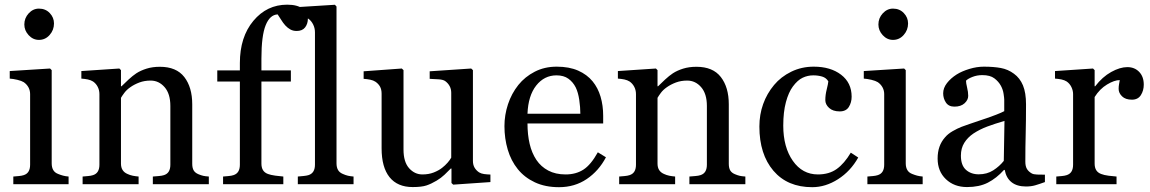

<svg xmlns="http://www.w3.org/2000/svg" viewBox="-20 -776 4845 809"><path d="M269 0H36.1V-32.2Q47.4 -33.2 59.3 -34.2Q71.3 -35.2 80.1 -38.1Q93.8 -42.5 100.3 -53.5Q106.9 -64.5 106.9 -82V-379.4Q106.9 -395 99.9 -408Q92.8 -420.9 80.1 -429.7Q70.8 -435.5 53.2 -439.7Q35.6 -443.8 21 -444.8V-476.6L190.9 -487.3L197.8 -480.5V-87.9Q197.8 -70.8 204.3 -59.6Q210.9 -48.3 225.1 -43Q235.8 -38.6 246.1 -35.9Q256.3 -33.2 269 -32.2ZM207.5 -677.2Q207.5 -649.4 189.2 -628.7Q170.9 -607.9 144 -607.9Q119.1 -607.9 100.8 -627.7Q82.5 -647.5 82.5 -672.9Q82.5 -699.7 100.8 -719.7Q119.1 -739.7 144 -739.7Q171.9 -739.7 189.7 -720.9Q207.5 -702.1 207.5 -677.2Z M859.9 0H624V-32.2Q635.3 -33.2 648.7 -34.2Q662.1 -35.2 670.9 -38.1Q684.6 -42.5 691.2 -53.5Q697.8 -64.5 697.8 -82V-329.6Q697.8 -380.9 673.6 -408.7Q649.4 -436.5 614.7 -436.5Q588.9 -436.5 567.4 -428.5Q545.9 -420.4 529.3 -408.7Q513.2 -397.5 503.7 -384.5Q494.1 -371.6 489.7 -363.8V-86.9Q489.7 -70.3 496.6 -59.6Q503.4 -48.8 517.1 -43Q527.3 -38.1 539.3 -35.6Q551.3 -33.2 564 -32.2V0H328.1V-32.2Q339.4 -33.2 351.3 -34.2Q363.3 -35.2 372.1 -38.1Q385.7 -42.5 392.3 -53.5Q398.9 -64.5 398.9 -82V-379.4Q398.9 -396 391.8 -409.9Q384.8 -423.8 372.1 -432.6Q362.8 -438.5 350.1 -441.2Q337.4 -443.8 322.8 -444.8V-476.6L482.9 -487.3L489.7 -480.5V-412.6H492.2Q503.9 -424.3 521.5 -440.7Q539.1 -457 554.7 -467.3Q572.8 -479 597.7 -486.8Q622.6 -494.6 653.8 -494.6Q723.1 -494.6 756.6 -451.4Q790 -408.2 790 -336.4V-85.9Q790 -68.8 795.9 -58.3Q801.8 -47.9 815.9 -42Q827.6 -37.1 836.2 -35.2Q844.7 -33.2 859.9 -32.2Z M1277.3 -697.8Q1277.3 -675.8 1265.6 -660.6Q1253.9 -645.5 1230 -645.5Q1214.8 -645.5 1203.4 -651.9Q1191.9 -658.2 1182.1 -668.9Q1172.4 -679.7 1164.1 -693.4Q1155.8 -707 1149.9 -715.3Q1117.2 -713.9 1099.4 -669.7Q1081.5 -625.5 1081.5 -528.8V-479.5H1205.6V-432.6H1081.5V-86.9Q1081.5 -69.8 1088.1 -59.1Q1094.7 -48.3 1108.9 -43Q1120.6 -38.6 1140.1 -35.9Q1159.7 -33.2 1173.8 -32.2V0H919.9V-32.2Q931.2 -33.2 943.1 -34.2Q955.1 -35.2 963.9 -38.1Q977.5 -42.5 984.1 -53.5Q990.7 -64.5 990.7 -82V-432.6H895.5V-479.5H990.7V-510.3Q990.7 -620.1 1047.6 -688.2Q1104.5 -756.3 1189.9 -756.3Q1233.4 -756.3 1255.4 -739.3Q1277.3 -722.2 1277.3 -697.8Z M1469.7 0H1234.9V-32.2Q1246.1 -33.2 1258.8 -34.4Q1271.5 -35.6 1279.8 -38.1Q1293.5 -42.5 1300.3 -53.5Q1307.1 -64.5 1307.1 -82V-639.6Q1307.1 -657.2 1299.6 -672.6Q1292 -688 1279.8 -696.8Q1271 -702.6 1247.6 -707.5Q1224.1 -712.4 1210 -713.4V-744.6L1391.1 -755.9L1397.9 -748.5V-87.9Q1397.9 -70.8 1404.3 -59.8Q1410.6 -48.8 1424.8 -43Q1435.5 -38.1 1446 -35.6Q1456.5 -33.2 1469.7 -32.2Z M2046.4 -8.8 1889.6 2 1882.3 -4.9V-65.9H1879.4Q1867.7 -53.7 1853 -39.8Q1838.4 -25.9 1819.3 -14.6Q1797.4 -1.5 1776.9 5.4Q1756.3 12.2 1718.8 12.2Q1654.8 12.2 1621.3 -29.5Q1587.9 -71.3 1587.9 -150.9V-381.3Q1587.9 -398.9 1581.3 -410.9Q1574.7 -422.9 1562 -431.6Q1553.2 -437.5 1540 -440.2Q1526.9 -442.9 1512.2 -443.8V-475.6L1672.9 -487.3L1680.2 -480.5V-146Q1680.2 -93.8 1703.6 -67.4Q1727.1 -41 1759.8 -41Q1786.6 -41 1807.6 -49.3Q1828.6 -57.6 1842.8 -68.8Q1856 -79.1 1866 -90.6Q1876 -102.1 1881.3 -111.8V-384.8Q1881.3 -400.9 1874.5 -413.3Q1867.7 -425.8 1855.5 -434.6Q1846.7 -440.4 1829.3 -441.7Q1812 -442.9 1790.5 -443.8V-475.6L1965.3 -487.3L1972.7 -480.5V-98.1Q1972.7 -81.5 1979.5 -69.8Q1986.3 -58.1 1998.5 -49.8Q2007.3 -44.4 2019.5 -42.7Q2031.7 -41 2046.4 -40.5Z M2533.2 -113.3Q2502.9 -55.7 2452.1 -21.5Q2401.4 12.7 2335.4 12.7Q2277.3 12.7 2233.6 -7.8Q2189.9 -28.3 2161.6 -63.5Q2133.3 -98.6 2119.4 -145.5Q2105.5 -192.4 2105.5 -244.6Q2105.5 -291.5 2120.4 -336.7Q2135.3 -381.8 2164.1 -418Q2191.9 -452.6 2233.2 -473.9Q2274.4 -495.1 2325.7 -495.1Q2378.4 -495.1 2416 -478.5Q2453.6 -461.9 2477.1 -433.1Q2499.5 -405.8 2510.5 -368.7Q2521.5 -331.5 2521.5 -288.1V-255.9H2202.6Q2202.6 -208.5 2211.7 -169.9Q2220.7 -131.3 2240.2 -102.1Q2259.3 -73.7 2290 -57.4Q2320.8 -41 2363.3 -41Q2406.7 -41 2438.2 -61.3Q2469.7 -81.5 2499 -134.3ZM2425.3 -296.9Q2425.3 -324.2 2420.7 -355.5Q2416 -386.7 2405.8 -407.7Q2394.5 -430.2 2375 -444.3Q2355.5 -458.5 2324.7 -458.5Q2273.4 -458.5 2239.5 -415.8Q2205.6 -373 2202.6 -296.9Z M3120.6 0H2884.8V-32.2Q2896 -33.2 2909.4 -34.2Q2922.9 -35.2 2931.6 -38.1Q2945.3 -42.5 2951.9 -53.5Q2958.5 -64.5 2958.5 -82V-329.6Q2958.5 -380.9 2934.3 -408.7Q2910.2 -436.5 2875.5 -436.5Q2849.6 -436.5 2828.1 -428.5Q2806.6 -420.4 2790 -408.7Q2773.9 -397.5 2764.4 -384.5Q2754.9 -371.6 2750.5 -363.8V-86.9Q2750.5 -70.3 2757.3 -59.6Q2764.2 -48.8 2777.8 -43Q2788.1 -38.1 2800 -35.6Q2812 -33.2 2824.7 -32.2V0H2588.9V-32.2Q2600.1 -33.2 2612.1 -34.2Q2624 -35.2 2632.8 -38.1Q2646.5 -42.5 2653.1 -53.5Q2659.7 -64.5 2659.7 -82V-379.4Q2659.7 -396 2652.6 -409.9Q2645.5 -423.8 2632.8 -432.6Q2623.5 -438.5 2610.8 -441.2Q2598.1 -443.8 2583.5 -444.8V-476.6L2743.7 -487.3L2750.5 -480.5V-412.6H2752.9Q2764.6 -424.3 2782.2 -440.7Q2799.8 -457 2815.4 -467.3Q2833.5 -479 2858.4 -486.8Q2883.3 -494.6 2914.6 -494.6Q2983.9 -494.6 3017.3 -451.4Q3050.8 -408.2 3050.8 -336.4V-85.9Q3050.8 -68.8 3056.6 -58.3Q3062.5 -47.9 3076.7 -42Q3088.4 -37.1 3096.9 -35.2Q3105.5 -33.2 3120.6 -32.2Z M3402.3 12.7Q3297.9 12.7 3238.8 -56.6Q3179.7 -126 3179.7 -242.7Q3179.7 -293.5 3195.6 -337.6Q3211.4 -381.8 3241.7 -418Q3270.5 -452.6 3314 -473.9Q3357.4 -495.1 3408.7 -495.1Q3479.5 -495.1 3523.9 -461.2Q3568.4 -427.2 3568.4 -368.7Q3568.4 -344.2 3556.6 -325.4Q3544.9 -306.6 3518.1 -306.6Q3489.3 -306.6 3473.4 -321.3Q3457.5 -335.9 3457.5 -354Q3457.5 -376 3463.4 -399.2Q3469.2 -422.4 3470.2 -433.1Q3461.4 -448.2 3444.1 -453.4Q3426.8 -458.5 3406.7 -458.5Q3383.3 -458.5 3362.1 -448.5Q3340.8 -438.5 3320.8 -411.6Q3302.7 -387.2 3291.5 -345.7Q3280.3 -304.2 3280.3 -246.6Q3280.3 -155.8 3320.6 -98.4Q3360.8 -41 3426.3 -41Q3473.6 -41 3505.6 -64Q3537.6 -86.9 3564.9 -132.8L3596.2 -112.3Q3564 -54.7 3511.2 -21Q3458.5 12.7 3402.3 12.7Z M3867.7 0H3634.8V-32.2Q3646 -33.2 3658 -34.2Q3669.9 -35.2 3678.7 -38.1Q3692.4 -42.5 3699 -53.5Q3705.6 -64.5 3705.6 -82V-379.4Q3705.6 -395 3698.5 -408Q3691.4 -420.9 3678.7 -429.7Q3669.4 -435.5 3651.9 -439.7Q3634.3 -443.8 3619.6 -444.8V-476.6L3789.6 -487.3L3796.4 -480.5V-87.9Q3796.4 -70.8 3803 -59.6Q3809.6 -48.3 3823.7 -43Q3834.5 -38.6 3844.7 -35.9Q3855 -33.2 3867.7 -32.2ZM3806.2 -677.2Q3806.2 -649.4 3787.8 -628.7Q3769.5 -607.9 3742.7 -607.9Q3717.8 -607.9 3699.5 -627.7Q3681.2 -647.5 3681.2 -672.9Q3681.2 -699.7 3699.5 -719.7Q3717.8 -739.7 3742.7 -739.7Q3770.5 -739.7 3788.3 -720.9Q3806.2 -702.1 3806.2 -677.2Z M4382.8 -8.8Q4359.9 -0.5 4342.5 4.6Q4325.2 9.8 4303.2 9.8Q4265.1 9.8 4242.4 -8.1Q4219.7 -25.9 4213.4 -60.1H4210.4Q4178.7 -24.9 4142.3 -6.3Q4106 12.2 4054.7 12.2Q4000.5 12.2 3965.6 -21Q3930.7 -54.2 3930.7 -107.9Q3930.7 -135.7 3938.5 -157.7Q3946.3 -179.7 3961.9 -197.3Q3974.1 -211.9 3994.1 -223.4Q4014.2 -234.9 4031.7 -241.7Q4053.7 -250 4120.8 -272.5Q4188 -294.9 4211.4 -307.6V-356Q4211.4 -362.3 4208.7 -380.4Q4206.1 -398.4 4197.3 -414.6Q4187.5 -432.6 4169.7 -446Q4151.9 -459.5 4119.1 -459.5Q4096.7 -459.5 4077.4 -451.9Q4058.1 -444.3 4050.3 -436Q4050.3 -426.3 4054.9 -407.2Q4059.6 -388.2 4059.6 -372.1Q4059.6 -355 4044.2 -340.8Q4028.8 -326.7 4001.5 -326.7Q3977.1 -326.7 3965.6 -344Q3954.1 -361.3 3954.1 -382.8Q3954.1 -405.3 3970 -425.8Q3985.8 -446.3 4011.2 -462.4Q4033.2 -476.1 4064.5 -485.6Q4095.7 -495.1 4125.5 -495.1Q4166.5 -495.1 4197 -489.5Q4227.5 -483.9 4252.4 -465.3Q4277.3 -447.3 4290.3 -416.3Q4303.2 -385.3 4303.2 -336.4Q4303.2 -266.6 4301.8 -212.6Q4300.3 -158.7 4300.3 -94.7Q4300.3 -75.7 4306.9 -64.5Q4313.5 -53.2 4327.1 -45.4Q4334.5 -41 4350.3 -40.5Q4366.2 -40 4382.8 -40ZM4212.4 -266.6Q4170.9 -254.4 4139.6 -242.7Q4108.4 -231 4081.5 -213.4Q4057.1 -196.8 4043 -174.1Q4028.8 -151.4 4028.8 -120.1Q4028.8 -79.6 4050 -60.5Q4071.3 -41.5 4104 -41.5Q4138.7 -41.5 4165 -58.3Q4191.4 -75.2 4209.5 -98.1Z M4799.3 -419.4Q4799.3 -394.5 4787.1 -375.2Q4774.9 -356 4749.5 -356Q4722.2 -356 4707.8 -370.1Q4693.4 -384.3 4693.4 -401.4Q4693.4 -412.1 4695.1 -420.9Q4696.8 -429.7 4698.2 -438.5Q4675.3 -438.5 4644.5 -419.9Q4613.8 -401.4 4592.3 -367.2V-86.9Q4592.3 -69.8 4598.9 -59.1Q4605.5 -48.3 4619.6 -43Q4631.8 -38.1 4651.1 -35.6Q4670.4 -33.2 4684.6 -32.2V0H4430.7V-32.2Q4441.9 -33.2 4453.9 -34.2Q4465.8 -35.2 4474.6 -38.1Q4488.3 -42.5 4494.9 -53.5Q4501.5 -64.5 4501.5 -82V-379.4Q4501.5 -394.5 4494.4 -409.2Q4487.3 -423.8 4474.6 -432.6Q4465.3 -438.5 4452.6 -441.2Q4439.9 -443.8 4425.3 -444.8V-476.6L4585.4 -487.3L4592.3 -480.5V-412.6H4594.7Q4625 -452.1 4662.1 -472.7Q4699.2 -493.2 4730 -493.2Q4760.7 -493.2 4780 -473.1Q4799.3 -453.1 4799.3 -419.4Z"/></svg>

Font: UniBurma_GGSerif
Style: Book
Weight: 400
Designer: Victor San Kho Lin (for Burmese only and related typography optimization with it)
Foundry: http://www.unimm.org
Version: 2.0